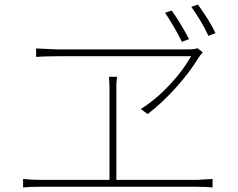

<svg xmlns="http://www.w3.org/2000/svg" viewBox="-20 -857 1040 840"><path d="M807 -686 776 -674Q762 -703 741 -739Q720 -775 702 -801L731 -811Q766 -763 807 -686ZM923 -712 892 -700Q878 -731 857 -766Q836 -801 817 -827L846 -837Q896 -768 923 -712ZM857 -616 847 -602Q810 -541 750.5 -474.5Q691 -408 626 -358L596 -380Q664 -423 723 -486.5Q782 -550 816 -611H748H641H516H393H292H233Q173 -611 138 -608V-645L184 -643Q216 -641 233 -641H291H390H510H631H736H803Q831 -641 844 -646L867 -628Q864 -623 857 -616ZM489 -436V-361V-271V-179V-102V-54H459V-102V-179V-271V-361V-436V-477Q459 -491 457 -521H492L490 -501Q489 -494 489 -477ZM161 -70H835Q849 -70 873 -72L910 -74V-37Q885 -40 835 -40H161Q110 -40 81 -37V-74Q118 -70 161 -70Z"/></svg>

Font: Merged Yaku Han JP Thin
Style: Regular
Weight: 250
Designer: Ryoko NISHIZUKA 西塚涼子 (kana, bopomofo & ideographs); Paul D. Hunt (Latin, Greek & Cyrillic); Sandoll Communications 산돌커뮤니
Foundry: Adobe
Version: Version 2.004